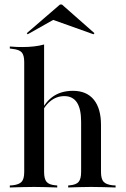

<svg xmlns="http://www.w3.org/2000/svg" viewBox="-20 -829 555 849"><path d="M131.5 -2.4Q103.2 -2.4 78.2 -1.6Q53.2 -0.8 23.4 0V-8.9L36.3 -9.7Q64.5 -12.9 75.8 -25.4Q87.1 -37.9 87.1 -68.5V-207.3H175V-68.5Q175 -37.9 185.9 -25Q196.8 -12.1 224.2 -9.7L233.1 -8.9V0Q204 -0.8 180.6 -1.6Q157.3 -2.4 131.5 -2.4ZM338.7 -207.3V-291.1Q338.7 -347.6 320.2 -375.8Q301.6 -404 264.5 -404Q229 -404 200.8 -380.2Q172.6 -356.5 153.2 -307.3L150.8 -312.1Q172.6 -371 210.1 -399.2Q247.6 -427.4 302.4 -427.4Q362.9 -427.4 394.8 -388.3Q426.6 -349.2 426.6 -276.6V-207.3ZM383.1 -2.4Q357.3 -2.4 333.5 -1.6Q309.7 -0.8 281.5 0V-8.9L289.5 -9.7Q316.9 -12.1 327.8 -25Q338.7 -37.9 338.7 -68.5V-207.3H426.6V-68.5Q426.6 -37.9 437.9 -25.4Q449.2 -12.9 477.4 -9.7L491.1 -8.9V0Q461.3 -0.8 435.9 -1.6Q410.5 -2.4 383.1 -2.4ZM87.1 -207.3V-554.8Q87.1 -584.7 76.2 -597.2Q65.3 -609.7 34.7 -612.9L23.4 -614.5V-623.4Q41.9 -621.8 54.4 -621.4Q66.9 -621 79 -621Q106.5 -621 130.6 -623.8Q154.8 -626.6 175 -632.3V-623.4V-207.3ZM102.4 -677.4 98.4 -682.3 245.2 -808.9H254L397.6 -682.3L393.5 -677.4L196.8 -747.6L242.7 -756.5Z"/></svg>

Font: Playfair 144pt SemiCondensed Medium
Style: Regular
Weight: 500
Width: 4
Designer: Claus Eggers Sørensen
Foundry: Claus Eggers Sørensen
Version: Version 2.203